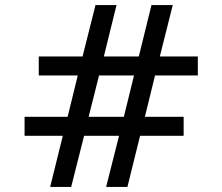

<svg xmlns="http://www.w3.org/2000/svg" viewBox="-20 -690 877 758"><path d="M705 -154V-229H552L592 -392H761V-467H611L662 -670H578L528 -467H390L440 -670H357L306 -467H133V-392H287L247 -229H77V-154H228L178 48H261L312 -154H450L399 48H483L533 -154ZM469 -229H330L371 -392H509Z"/></svg>

Font: Iranian Serif 
Style: Regular
Weight: 400
Designer: Hooman Mehr, Hadi Navid in Neviseh Pardaz Co. Ltd. (http://nevisa.com)
Foundry: http://font-store.ir
Version: 5.0.2 build 3/9/1393